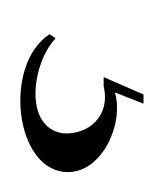

<svg xmlns="http://www.w3.org/2000/svg" viewBox="-6 -38 161 188"><g transform="rotate(90 74.0 56.5)"><path d="M13 88C43 134 148 122 148 70C148 36 100 15 70 24L81 -4H72L55 35H64C94 28 112 51 110 75C104 114 41 105 17 82Z"/></g></svg>

Font: Emberly
Style: Regular
Weight: 400
Designer: Rajesh Rajput
Foundry: Rajesh Rajput
Version: Version 1.000